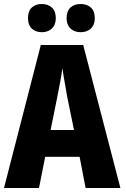

<svg xmlns="http://www.w3.org/2000/svg" viewBox="-20 -940 628 960"><path d="M408 0 378 -156H206L175 0H0L184 -715H396L582 0ZM316 -456Q312 -481 307.5 -505.5Q303 -530 299 -553.5Q295 -577 292 -599Q288 -568 281 -531Q274 -494 267 -458L233 -290H350ZM120 -849Q120 -885 139 -902.5Q158 -920 189 -920Q220 -920 239.5 -902Q259 -884 259 -849Q259 -816 239.5 -797.5Q220 -779 189 -779Q158 -779 139 -797Q120 -815 120 -849ZM313 -849Q313 -885 332.5 -902.5Q352 -920 383 -920Q415 -920 434.5 -902Q454 -884 454 -849Q454 -816 434.5 -797.5Q415 -779 383 -779Q352 -779 332.5 -797.5Q313 -816 313 -849Z"/></svg>

Font: Noto Sans Display Condensed ExtraBold
Style: Regular
Weight: 800
Width: 3
Designer: Monotype Design Team
Foundry: Monotype Imaging Inc.
Version: Version 2.003